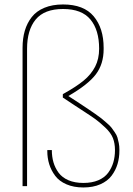

<svg xmlns="http://www.w3.org/2000/svg" viewBox="-20 -826 590 852"><path d="M100.1 -609.9V0H80.1V-613.8Q80.1 -655.8 90.1 -689.7Q100.1 -723.6 120.8 -750.2Q141.6 -776.9 177 -791.5Q212.4 -806.2 259.8 -806.2Q352.1 -806.2 396 -753.4Q439.9 -700.7 439.9 -613.8V-607.9Q439.9 -542 405.5 -496.3Q371.1 -450.7 283.2 -399.9L335 -366.2Q361.3 -348.6 371.3 -342Q381.3 -335.4 402.3 -320.8Q423.3 -306.2 431.2 -299.6Q439 -293 454.1 -280Q469.2 -267.1 474.9 -259.3Q480.5 -251.5 489.3 -239Q498 -226.6 501.2 -215.6Q504.4 -204.6 507.1 -191.2Q509.8 -177.7 509.8 -163.1V-157.2Q509.8 -126 501.5 -98.1Q493.2 -70.3 475.3 -46.4Q457.5 -22.5 425.3 -8.3Q393.1 5.9 350.1 5.9Q307.1 5.9 274.9 -8.1Q242.7 -22 224.9 -45.9Q207 -69.8 198.5 -97.2Q189.9 -124.5 189.9 -155.8V-160.2H210Q210 -130.4 217.3 -105.5Q224.6 -80.6 240.2 -59.3Q255.9 -38.1 283.9 -26.1Q312 -14.2 350.1 -14.2Q388.2 -14.2 416.3 -26.1Q444.3 -38.1 460 -59.3Q475.6 -80.6 482.9 -105.5Q490.2 -130.4 490.2 -160.2Q490.2 -189.9 481 -213.4Q471.7 -236.8 446.8 -260.3Q421.9 -283.7 403.1 -297.4Q384.3 -311 340.3 -339.4Q323.7 -350.1 314.9 -356L258.8 -393.1V-408.2Q317.9 -440.9 351.1 -468.3Q384.3 -495.6 402.1 -530Q419.9 -564.5 419.9 -609.9Q419.9 -692.9 381.3 -739.5Q342.8 -786.1 259.8 -786.1Q176.8 -786.1 138.4 -739.5Q100.1 -692.9 100.1 -609.9Z"/></svg>

Font: Cooper Hewitt
Style: Thin
Weight: 701
Designer: Village Type and Design LLC
Foundry: Cooper Hewitt Smithsonian Design Museum
Version: 1.000